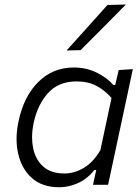

<svg xmlns="http://www.w3.org/2000/svg" viewBox="-20 -798 594 829"><path d="M381.5 0Q384.5 -12.5 387 -25L395.5 -64H388Q356 -25 316.2 -7.2Q276.5 10.5 236.5 10.5Q162 10.5 117.5 -29.5Q73 -69.5 58.5 -134.5Q51.5 -165 51.5 -198Q51.5 -234.5 60 -274Q82.5 -381.5 145.2 -444Q208 -506.5 298.5 -506.5Q353.5 -506.5 398 -484.2Q442.5 -462 469.5 -431H477.5L492.5 -495.5L553.5 -499.5Q541 -441 529.5 -386.5Q517.5 -331.5 504.5 -270L452.5 -27L446.5 0ZM258.5 -49Q301 -49 342 -73.2Q383 -97.5 413.5 -150L461.5 -375Q433.5 -407.5 397 -427Q360.5 -446.5 311 -446.5Q232 -446.5 186.8 -395.5Q141.5 -344.5 125.5 -268Q118.5 -235 118.5 -205Q118.5 -181 123 -159Q133 -109 166.5 -79Q200 -49 258.5 -49ZM267.5 -580Q312.5 -630.5 356.5 -679Q400 -727.5 444 -776.5L523.5 -778.5Q474 -728 425.2 -679Q376.5 -630 328 -581.5Z"/></svg>

Font: Heraclito Light
Style: Italic
Weight: 300
Italic angle: -12°
Designer: Kostas Bartsokas (font) & Cristiano Sobral (main changes)
Foundry: Kostas Bartsokas (font) & Cristiano Sobral (main changes)
Version: Version 1.00;July 8, 2020;FontCreator 13.0.0.2655 64-bit